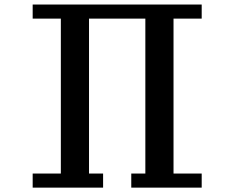

<svg xmlns="http://www.w3.org/2000/svg" viewBox="-20 -817 1040 852"><path d="M125 15.6V-46.9H250V-734.4H125V-796.9H875V-734.4H750V-46.9H875V15.6H562.5V-46.9H625V-734.4H375V-46.9H437.5V15.6Z"/></svg>

Font: KH Dot Dougenzaka 16
Style: Regular
Weight: 400
Designer: Original version for X68000 by Keitarou Hiraki (http://hp.vector.co.jp/authors/VA000874/) / TrueType conversion by Homem
Version: Version 1.00.20150527